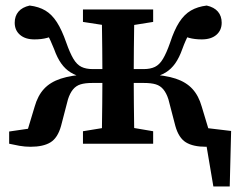

<svg xmlns="http://www.w3.org/2000/svg" viewBox="-20 -518 853 692"><path d="M771 0H687L679 -62L813 -46L808 154H749L715 -47ZM13 0V-44L150 -64L67 -8L105 -134Q116 -173 138.5 -197.5Q161 -222 199 -234.5Q237 -247 294 -250L282 -238Q254 -245 234.5 -257Q215 -269 200.5 -289.5Q186 -310 175 -341Q162 -374 149.5 -396Q137 -418 123 -437L193 -397Q170 -387 150 -381.5Q130 -376 104 -376Q71 -376 52 -392.5Q33 -409 33 -436Q33 -460 46.5 -476Q60 -492 87 -498Q120 -494 143.5 -480Q167 -466 185 -438Q203 -410 219 -364Q232 -327 244.5 -306Q257 -285 273.5 -277Q290 -269 314 -269H399V-219H312Q287 -219 270.5 -214Q254 -209 243 -195.5Q232 -182 225 -160L200 -64Q188 -21 162 -5Q136 11 90 11Q70 11 50 7.5Q30 4 13 0ZM799 0Q783 4 762.5 7.5Q742 11 722 11Q676 11 650 -5Q624 -21 612 -64L587 -160Q580 -182 569 -195.5Q558 -209 541.5 -214Q525 -219 499 -219H413V-269H498Q522 -269 538.5 -277Q555 -285 567.5 -306Q580 -327 593 -364Q608 -410 626 -438Q644 -466 668 -480Q692 -494 725 -498Q752 -492 765.5 -476Q779 -460 779 -436Q779 -409 760 -392.5Q741 -376 707 -376Q682 -376 661.5 -381.5Q641 -387 619 -397L688 -437Q674 -418 661.5 -396Q649 -374 637 -341Q626 -310 611.5 -289.5Q597 -269 577.5 -257Q558 -245 529 -238L517 -250Q576 -247 613.5 -234.5Q651 -222 673.5 -197.5Q696 -173 707 -134L745 -8L661 -64L799 -44ZM347 0Q347 -26 347.5 -63.5Q348 -101 348.5 -143.5Q349 -186 349 -223V-264Q349 -301 348.5 -342Q348 -383 347.5 -421.5Q347 -460 347 -484H465Q464 -460 463.5 -421.5Q463 -383 462.5 -342Q462 -301 462 -264V-223Q462 -186 462.5 -143.5Q463 -101 463.5 -63.5Q464 -26 465 0ZM279 0V-45L383 -62H432L532 -45V0ZM279 -439V-484H532V-439L432 -423H383Z"/></svg>

Font: Source Serif 4 18pt SemiBold
Style: Regular
Weight: 600
Designer: Frank Grießhammer
Foundry: Adobe Systems Incorporated
Version: Version 4.004;hotconv 1.0.116;makeotfexe 2.5.65601